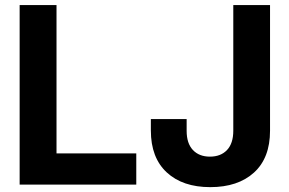

<svg xmlns="http://www.w3.org/2000/svg" viewBox="-20 -748 1172 778"><path d="M59.6 0V-727.5H209V-126.5H532.2V0ZM832 10.3Q720.2 10.3 655.8 -49.3Q591.3 -108.9 591.3 -219.2V-265.6H736.3V-217.8Q736.3 -167 761.7 -140.1Q787.1 -113.3 830.6 -113.3Q874.5 -113.3 899.9 -140.1Q925.3 -167 925.3 -218.3V-727.5H1074.2V-218.3Q1074.2 -107.9 1009.3 -48.8Q944.3 10.3 832 10.3Z"/></svg>

Font: Inter 24pt
Style: Bold
Weight: 700
Designer: Rasmus Andersson
Foundry: rsms
Version: Version 4.001;git-66647c0bb